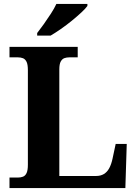

<svg xmlns="http://www.w3.org/2000/svg" viewBox="-20 -951 694 971"><path d="M28 0V-53H70Q84.6 -53 96.3 -57.5Q108 -62 114.5 -76Q121 -90 121 -118V-596Q121 -624.9 114.3 -638.4Q107.6 -652 96.3 -656.5Q85 -661 70 -661H28V-714H373V-661H331Q317.3 -661 305.8 -657Q294.3 -652.9 287.2 -639.9Q280 -626.9 280 -600V-61H466Q489 -61 505.5 -71Q522 -81 532.5 -100.5Q543 -120 549 -148L565 -223H621L614 0ZM168 -784Q183 -803 201.5 -829Q220 -855 237.5 -882Q255 -909 265 -931H422V-921Q413 -908 391.5 -888Q370 -868 343 -846Q316 -824 288 -804.5Q260 -785 236 -771H168Z"/></svg>

Font: Noto Serif Tamil
Style: Italic
Weight: 400
Italic angle: -12°
Designer: Indian Type Foundry, Tom Grace, and the Monotype Design Team
Foundry: Monotype Imaging Inc.
Version: Version 2.003